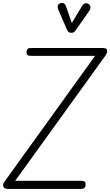

<svg xmlns="http://www.w3.org/2000/svg" viewBox="-58 -1249 730 1272"><path d="M-6 2.5Q-23.5 2.5 -30.5 -4.8Q-37.5 -12 -37.5 -21.5Q-37.5 -32.5 -30 -43L572 -879H148Q129 -879 123.2 -884.8Q117.5 -890.5 117.5 -903Q117.5 -914.5 123.5 -922.8Q129.5 -931 148 -931H621.5Q639 -931 645.5 -926Q652 -921 652 -909Q652 -903.5 649 -896Q646 -888.5 640.5 -880.5L42.5 -51H478Q497.5 -51 503.5 -45Q509.5 -39 509.5 -27.5Q509.5 -15 503.2 -6.2Q497 2.5 478 2.5ZM410 -1031.5Q405.5 -1031.5 398.2 -1036.2Q391 -1041 387 -1049L330 -1180.5Q320.5 -1201 325.8 -1212.8Q331 -1224.5 341 -1227.5Q354.5 -1231.5 365 -1226.2Q375.5 -1221 379 -1208L418 -1096.5L484 -1207Q495.5 -1226.5 509.2 -1227.2Q523 -1228 531.5 -1221Q541.5 -1211.5 541.2 -1200Q541 -1188.5 533.5 -1177.5L442.5 -1047Q434 -1034.5 425.8 -1033Q417.5 -1031.5 410 -1031.5Z"/></svg>

Font: Edu VIC WA NT Hand Pre
Style: Regular
Weight: 400
Designer: Tina and Corey Anderson, Eben Sorkin, Mirko Velimirovic
Foundry: Google for Education
Version: Version 1.000